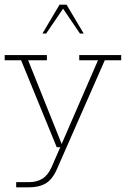

<svg xmlns="http://www.w3.org/2000/svg" viewBox="-20 -628 537 819"><path d="M104 171H49V149H104Q137 149 161 134Q185 119 200 85L237 0H222L70 -371H0V-393H180V-371H100L243 -14L398 -371H318V-393H497V-371H427L223 93Q204 137 175.5 154Q147 171 104 171ZM161 -485 234 -608H264L337 -485H321L249 -591L177 -485Z"/></svg>

Font: Rokkitt SemiBold Thin
Style: Regular
Weight: 250
Version: Version 3.103